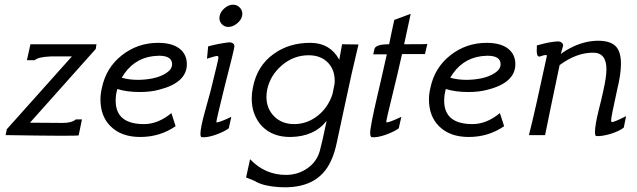

<svg xmlns="http://www.w3.org/2000/svg" viewBox="-20 -577 2722 820"><path d="M110 -388H392L389 -368L108 -53L248 -52Q286 -52 304 -67H330L316 1Q311 5 4 0L9 -25L287 -336H197Q144 -334 128 -320H95Z M778 -303Q778 -224 660 -194Q624 -184 578 -184Q520 -184 481 -197Q474 -172 474 -147Q474 -47 595 -47Q655 -47 712 -94L730 -38Q663 8 579 8Q498 8 452 -38Q409 -81 409 -152Q409 -176 415 -201Q433 -288 500.5 -341Q568 -394 655 -394Q715 -394 746.5 -369.5Q778 -345 778 -303ZM658 -339Q650 -339 632 -337Q546 -325 500 -245Q532 -236 569 -236Q601 -236 633 -242.5Q665 -249 690 -265Q715 -281 715 -303Q715 -339 658 -339Z M1014 -509Q1010 -491 992 -476.5Q974 -462 955 -462Q937 -462 925.5 -476Q914 -490 918 -509Q922 -528 939.5 -542.5Q957 -557 975 -557Q994 -557 1006 -542.5Q1018 -528 1014 -509ZM981 -378Q980 -365 939 -206Q902 -56 904 -55Q911 -51 968 -78L957 -29Q939 -15 900 -1Q865 11 842 9Q836 8 836 -5Q836 -31 855 -100L879 -187Q913 -324 913 -331Q913 -338 906 -338Q903 -338 884 -332.5Q865 -327 864 -326L869 -379Q914 -391 956 -396Q967 -397 974.5 -392Q982 -387 981 -378Z M1441 -388 1511 -387Q1485 -281 1449 -111Q1444 -88 1434 -41Q1424 6 1419 29Q1409 78 1393 111Q1337 233 1170 222Q1109 218 1075 200Q1066 194 1031 181L1048 103Q1112 170 1201 170Q1252 170 1292.5 142Q1333 114 1346 67Q1356 31 1375 -61Q1323 6 1222 8Q1145 9 1099 -38Q1055 -85 1055 -157Q1055 -178 1060 -203Q1078 -296 1148 -346Q1215 -395 1308 -394Q1390 -393 1429 -322ZM1400 -175 1409 -220Q1413 -274 1382.5 -307.5Q1352 -341 1298 -341Q1235 -341 1185 -299Q1134 -256 1121 -194Q1118 -178 1118 -163Q1118 -113 1151 -80Q1184 -47 1236 -47Q1291 -47 1336 -82Q1381 -117 1400 -175Z M1805 -389 1795 -346H1697Q1676 -252 1659 -184Q1627 -56 1630 -55Q1637 -51 1694 -78L1683 -29Q1665 -15 1626 -1Q1591 11 1568 9Q1561 8 1561 -10Q1561 -37 1593 -174Q1601 -206 1632 -345H1574L1579 -367Q1583 -388 1642 -388Q1645 -405 1652.5 -439.5Q1660 -474 1664 -492L1734 -518L1706 -388Q1803 -388 1805 -389Z M2181 -303Q2181 -224 2063 -194Q2027 -184 1981 -184Q1923 -184 1884 -197Q1877 -172 1877 -147Q1877 -47 1998 -47Q2058 -47 2115 -94L2133 -38Q2066 8 1982 8Q1901 8 1855 -38Q1812 -81 1812 -152Q1812 -176 1818 -201Q1836 -288 1903.5 -341Q1971 -394 2058 -394Q2118 -394 2149.5 -369.5Q2181 -345 2181 -303ZM2061 -339Q2053 -339 2035 -337Q1949 -325 1903 -245Q1935 -236 1972 -236Q2004 -236 2036 -242.5Q2068 -249 2093 -265Q2118 -281 2118 -303Q2118 -339 2061 -339Z M2654 -81 2644 -32Q2625 -17 2587 -5Q2549 6 2527 4Q2521 4 2521 -13Q2521 -42 2537 -107Q2541 -121 2547.5 -149Q2554 -177 2557 -191Q2570 -249 2570 -281Q2570 -351 2515 -352Q2443 -353 2370 -299Q2321 -66 2308 0H2239Q2265 -102 2316 -340Q2314 -342 2310 -342Q2303 -342 2287 -336Q2277 -333 2274 -344.5Q2271 -356 2273 -383Q2329 -399 2360 -400Q2370 -401 2377.5 -396Q2385 -391 2385 -382L2375 -346Q2393 -361 2428 -378Q2482 -403 2535 -403Q2585 -403 2608.5 -380.5Q2632 -358 2632 -305Q2632 -260 2616 -195Q2590 -77 2590 -64Q2590 -58 2592 -56Q2599 -53 2654 -81Z"/></svg>

Font: GFS Neohellenic Rg
Style: Italic
Weight: 400
Italic angle: -12°
Designer: Takis Katsoulidis and George D. Matthiopoulos
Foundry: Takis Katsoulidis and George D. Matthiopoulos
Version: Version 1.0